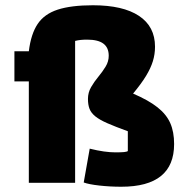

<svg xmlns="http://www.w3.org/2000/svg" viewBox="-20 -695 712 730"><path d="M441 15Q398.4 15 358.1 10.5Q317.8 6 298.3 -1.2L321.1 -129.8Q350.1 -122.6 374.7 -119.1Q399.3 -115.7 419.1 -115.7Q440.6 -115.7 451.3 -116.8Q462.1 -117.9 466 -120.4V-196Q418.1 -213.4 388.2 -226.5Q358.4 -239.6 342.3 -252.7Q326.2 -265.8 320.3 -281.4Q314.4 -297 314.4 -318.8Q314.4 -343.3 326.4 -363.9Q338.3 -384.5 353.9 -403.2Q369.5 -422 381.4 -441.5Q393.4 -461 393.4 -482.9Q393.4 -514 373.1 -529.1Q352.9 -544.3 311.4 -544.3Q297.7 -544.3 286.9 -543.2Q276.2 -542.1 265.6 -539.4V0H89.6V-385.4H34.8V-500H89.6Q97.6 -565.8 123.1 -603.8Q148.5 -641.8 199.5 -658.4Q250.6 -675 333.3 -675Q447.6 -675 508.5 -634.6Q569.4 -594.2 569.4 -517.4Q569.4 -488.9 561.2 -462.2Q553 -435.5 535 -406Q517.1 -376.6 486 -339.2Q545.1 -313.8 578.9 -286.9Q612.8 -260 627.4 -226.8Q642 -193.7 642 -147.4Q642 -66.1 591.8 -25.6Q541.6 15 441 15Z"/></svg>

Font: Changa
Style: Regular
Weight: 400
Designer: Eduardo Rodriguez Tunni
Foundry: Eduardo Rodriguez Tunni
Version: Version 3.003